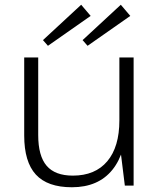

<svg xmlns="http://www.w3.org/2000/svg" viewBox="-20 -782 674 809"><path d="M141 -213Q141 -125 176.5 -83.5Q212 -42 287 -42Q381 -42 432 -102.5Q483 -163 483 -275L513 -337V-276Q513 -140 453.5 -66.5Q394 7 283 7Q180 7 131 -46.5Q82 -100 82 -211V-540H141ZM543 0H506L483 -186V-540H543ZM362 -715 182 -589 161 -613 322 -762ZM529 -715 349 -589 328 -613 489 -762Z"/></svg>

Font: Pathway Extreme 28pt ExtraLight
Style: Regular
Weight: 250
Designer: Eduardo Rodriguez Tunni
Foundry: Eduardo Rodriguez Tunni
Version: Version 1.001;gftools[0.9.26]